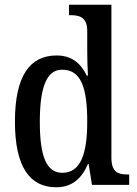

<svg xmlns="http://www.w3.org/2000/svg" viewBox="-20 -780 580 810"><path d="M217 10C285 10 325 -28 351 -88H354L368 0H525V-44H517C477 -44 450 -55 450 -115V-760H271V-716H278C316 -716 348 -707 348 -649V-569C348 -533 349 -493 351 -461H346C322 -511 284 -546 219 -546C106 -546 43 -460 43 -267C43 -75 106 10 217 10ZM243 -51C175 -51 148 -122 148 -266C148 -408 175 -486 242 -486C323 -486 348 -408 348 -267C348 -130 320 -51 243 -51Z"/></svg>

Font: Noto Serif Hebrew Condensed Medium
Style: Regular
Weight: 500
Width: 3
Designer: Monotype Design Team
Foundry: Monotype Imaging Inc.
Version: Version 2.004